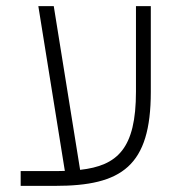

<svg xmlns="http://www.w3.org/2000/svg" viewBox="-20 -606 626 626"><path d="M47.4 0H160.2C377 0 471.7 -64.5 471.7 -306.2V-585.9H423.3V-307.1C423.3 -121.1 362.8 -65.9 241.2 -52.2L155.3 -585.9H105L191.4 -48.8C180.7 -48.3 168.9 -48.3 157.2 -48.3H47.4Z"/></svg>

Font: Cascadia Mono PL ExtraLight
Style: Regular
Weight: 200
Monospace: yes
Designer: Aaron Bell
Foundry: Saja Typeworks
Version: Version 2404.023